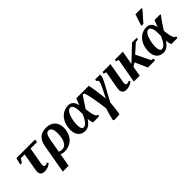

<svg xmlns="http://www.w3.org/2000/svg" viewBox="116 -1788 3050 3050"><g transform="rotate(-45 1641.5 -262.5)"><path d="M222.2 9.8Q128.4 9.8 128.4 -76.2Q128.4 -89.4 131.8 -110.8L184.1 -408.2H97.7L56.2 -343.3H20.5L49.3 -459H469.2L460.4 -408.2H315.9L264.2 -114.7L261.7 -89.4Q261.7 -70.8 270 -60.8Q278.3 -50.8 293 -50.8Q314.9 -50.8 341.3 -67.9L357.4 -41.5Q331.1 -18.1 294.7 -4.2Q258.3 9.8 222.2 9.8Z M665 9.8Q643.6 9.8 622.3 4.6Q601.1 -0.5 588.9 -7.8L549.8 212.9H418.9L504.9 -273.9Q522.9 -372.6 576.2 -420.9Q629.4 -469.2 723.1 -469.2Q816.4 -469.2 870.6 -415.8Q924.8 -362.3 924.8 -268.6Q924.8 -188 892.3 -123.8Q859.9 -59.6 800.5 -24.9Q741.2 9.8 665 9.8ZM664.6 -41.5Q723.6 -41.5 758.3 -105Q793 -168.5 793 -273.9Q793 -410.2 718.3 -410.2Q685.5 -410.2 667.2 -379.2Q648.9 -348.1 635.3 -270.5L597.2 -55.2Q626.5 -41.5 664.6 -41.5Z M1455.6 -31.7 1449.2 0H1311Q1295.9 -42.5 1290 -99.6Q1254.4 -43.5 1216.3 -16.6Q1178.2 10.3 1130.4 10.3Q1057.6 10.3 1014.9 -38.1Q972.2 -86.4 972.2 -169.4Q972.2 -257.8 1004.4 -326.7Q1036.6 -395.5 1094.5 -433.6Q1152.3 -471.7 1221.2 -471.7Q1326.2 -471.7 1349.6 -346.2L1394.5 -459H1524.9L1521 -439.5Q1502.9 -419.9 1462.2 -361.1Q1421.4 -302.2 1377.9 -231.9Q1385.3 -162.1 1395.8 -114.7Q1406.2 -67.4 1427.7 -39.1ZM1287.6 -264.6Q1287.6 -340.8 1269.5 -381.8Q1251.5 -422.9 1220.7 -422.9Q1189 -422.9 1162.4 -386.2Q1135.7 -349.6 1118.9 -283.9Q1102.1 -218.3 1102.1 -154.3Q1102.1 -99.1 1115 -73.5Q1127.9 -47.9 1147.9 -47.9Q1182.6 -47.9 1216.3 -84.2Q1250 -120.6 1287.1 -203.1L1287.6 -235.4Z M1925.8 -459Q1928.2 -454.1 1928.2 -433.1Q1928.2 -396.5 1860.4 -272.9L1729 -32.2Q1726.6 18.6 1717 94.5Q1707.5 170.4 1697.8 207.5L1579.6 212.9L1559.6 198.7Q1567.4 158.2 1585.4 93Q1603.5 27.8 1617.7 -7.3Q1605 -116.2 1585 -229.7Q1564.9 -343.3 1542.5 -416.5L1517.6 -427.2L1523.4 -459H1674.8Q1686 -411.1 1696.5 -344.2Q1707 -277.3 1723.6 -125L1798.8 -274.4Q1820.3 -318.4 1830.8 -345.7Q1841.3 -373 1841.3 -390.1Q1841.3 -404.8 1831.8 -414.6Q1822.3 -424.3 1813 -427.2L1818.8 -459Z M2056.6 9.8Q2013.7 9.8 1990 -12.5Q1966.3 -34.7 1966.3 -76.2Q1966.3 -89.4 1969.7 -110.8L2023.4 -415L1978.5 -426.8L1984.4 -459H2162.6L2102.1 -114.7L2099.6 -88.9Q2099.6 -50.8 2132.8 -50.8Q2153.3 -50.8 2179.2 -67.9L2194.8 -41.5Q2166.5 -16.6 2127.9 -3.4Q2089.4 9.8 2056.6 9.8Z M2753.9 -459 2748.5 -428.2 2693.8 -420.4 2545.9 -288.1 2663.1 -47.9 2710 -35.6 2703.6 0H2544.9L2451.7 -208L2389.2 -169.4L2359.9 0H2228.5L2301.8 -415L2256.8 -426.8L2262.2 -459H2440.4L2399.4 -225.1L2646 -459Z M3213.4 -31.7 3207 0H3068.8Q3053.7 -42.5 3047.9 -99.6Q3012.2 -43.5 2974.1 -16.6Q2936 10.3 2888.2 10.3Q2815.4 10.3 2772.7 -38.1Q2730 -86.4 2730 -169.4Q2730 -257.8 2762.2 -326.7Q2794.4 -395.5 2852.3 -433.6Q2910.2 -471.7 2979 -471.7Q3084 -471.7 3107.4 -346.2L3152.3 -459H3282.7L3278.8 -439.5Q3260.7 -419.9 3220 -361.1Q3179.2 -302.2 3135.7 -231.9Q3143.1 -162.1 3153.6 -114.7Q3164.1 -67.4 3185.5 -39.1ZM3045.4 -264.6Q3045.4 -340.8 3027.3 -381.8Q3009.3 -422.9 2978.5 -422.9Q2946.8 -422.9 2920.2 -386.2Q2893.6 -349.6 2876.7 -283.9Q2859.9 -218.3 2859.9 -154.3Q2859.9 -99.1 2872.8 -73.5Q2885.7 -47.9 2905.8 -47.9Q2940.4 -47.9 2974.1 -84.2Q3007.8 -120.6 3044.9 -203.1L3045.4 -235.4ZM2942.4 -541V-557.1L3002.4 -738.3H3141.6V-720.2L2984.4 -541Z"/></g></svg>

Font: Tinos
Style: Bold Italic
Weight: 700
Italic angle: -16.333°
Designer: Steve Matteson
Foundry: Monotype Imaging Inc.
Version: Version 1.23